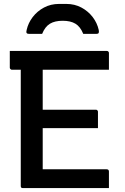

<svg xmlns="http://www.w3.org/2000/svg" viewBox="-20 -960 640 980"><path d="M30 -700H524Q529 -700 531 -698.5Q533 -697 534.5 -695Q536 -693 536 -689Q536 -665 536 -646.5Q536 -628 536 -604H41Q38 -604 35.5 -605.5Q33 -607 31.5 -609.5Q30 -612 30 -615Q30 -638 30 -657.5Q30 -677 30 -700ZM151 -400H469Q473 -400 475 -398.5Q477 -397 478.5 -395Q480 -393 480 -389Q480 -373 480 -359.5Q480 -346 480 -333Q480 -320 480 -306H151ZM97 0Q94 0 92 -0.5Q90 -1 88.5 -2.5Q87 -4 86.5 -6Q86 -8 86 -11Q86 -52 86 -109Q86 -166 86 -233Q86 -300 86 -371.5Q86 -443 86 -514Q86 -585 86 -648H204L198 -630Q198 -610 198 -586.5Q198 -563 198 -540Q198 -489 198 -433.5Q198 -378 198 -321Q198 -264 198 -207Q198 -150 198 -96H524Q530 -96 533 -93Q536 -90 536 -85Q536 -63 536 -42.5Q536 -22 536 0ZM195 -787Q178 -787 161.5 -787Q145 -787 129 -787Q119 -787 116 -791.5Q113 -796 116 -807Q124 -843 147 -873Q170 -903 204.5 -921.5Q239 -940 282 -940H318Q361 -940 395.5 -921.5Q430 -903 453 -873Q476 -843 484 -807Q486 -796 483.5 -791.5Q481 -787 471 -787Q455 -787 438.5 -787Q422 -787 405 -787Q390 -824 365 -839Q340 -854 300 -854Q260 -854 235 -839Q210 -824 195 -787Z"/></svg>

Font: Recursive Monospace Medium
Style: Regular
Weight: 500
Version: Version 1.047